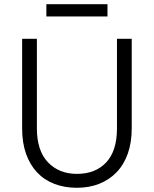

<svg xmlns="http://www.w3.org/2000/svg" viewBox="-20 -884 730 911"><path d="M345 7Q286 7 238 -11.5Q190 -30 156 -66Q122 -102 103.5 -154.5Q85 -207 85 -275V-700H155V-275Q155 -169 207.5 -114Q260 -59 345 -59Q433 -59 484 -113.5Q535 -168 535 -275V-700H605V-275Q605 -208 586.5 -155.5Q568 -103 533.5 -67Q499 -31 451 -12Q403 7 345 7ZM200 -864H490V-806H200Z"/></svg>

Font: PT Root UI Web
Style: Regular
Weight: 400
Designer: Vitaly Kuzmin
Foundry: ParaType Ltd.
Version: Version 1.000W